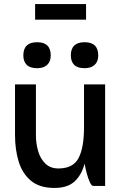

<svg xmlns="http://www.w3.org/2000/svg" viewBox="-20 -916 603 946"><path d="M153 -896H404V-819H153ZM95 -643Q95 -708 163 -708Q230 -708 230 -643Q230 -613 212.5 -596.5Q195 -580 163 -580Q128 -580 111.5 -596.5Q95 -613 95 -643ZM329 -643Q329 -708 397 -708Q464 -708 464 -643Q464 -613 446.5 -596.5Q429 -580 397 -580Q362 -580 345.5 -596.5Q329 -613 329 -643ZM157 -251Q157 -207 168.5 -169.5Q180 -132 204.5 -109Q229 -86 268 -86Q340 -86 367 -137Q394 -188 394 -290V-500H498V0H439Q431 0 422.5 -18.5Q414 -37 407 -63Q400 -89 397 -110Q382 -54 347.5 -22Q313 10 248 10Q175 10 132.5 -25.5Q90 -61 72 -120Q54 -179 54 -250V-500H157Z"/></svg>

Font: Haskoy SemiBold
Style: Regular
Weight: 600
Designer: Ertekin Erdin
Foundry: Ertekin Erdin
Version: Version 1.500; ttfautohint (v1.8.3)